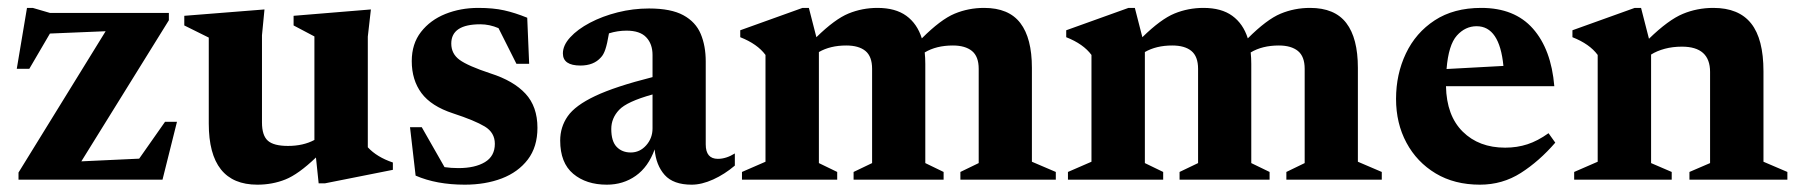

<svg xmlns="http://www.w3.org/2000/svg" viewBox="-20 -466 4664 498"><path d="M28 0V-18.5L254 -385L109.5 -379L56 -287.5H23.5L50 -445.5H65L109.5 -432.5H418V-413.5L191 -47.5L341 -54.5L408 -150H439L401.5 0Z M659.5 -148.5Q659.5 -114.5 674.8 -101Q690 -87.5 727 -87.5Q766.5 -87.5 795.5 -103V-371.5L741.5 -400V-425L942 -441.5L934 -371V-84Q957.5 -58.5 999 -44.5V-25.5L823 9.5H806.5L799.5 -57.5Q754 -14 720.2 -0.5Q686.5 13 647.5 13Q521.5 13 521.5 -145.5V-368.5L458 -400V-425L666 -441.5L659.5 -374.5Z M1220.5 -445.5Q1259.5 -445.5 1287.5 -439.2Q1315.5 -433 1347.5 -420L1352.5 -300.5H1319.5L1273 -393Q1249.5 -403 1226 -403Q1150.5 -403 1150.5 -353Q1150.5 -326.5 1172 -310.8Q1193.5 -295 1252.5 -275.5Q1312 -256.5 1343 -223Q1374 -189.5 1374 -134.5Q1374 -85 1349 -52.2Q1324 -19.5 1281.5 -3.2Q1239 13 1185.5 13Q1112 13 1058 -10.5L1043.5 -136H1074L1133 -32.5Q1150 -30 1169 -30Q1212 -30 1237.8 -45.5Q1263.5 -61 1263.5 -93Q1263.5 -122 1237.5 -137.8Q1211.5 -153.5 1155 -172Q1098.5 -190.5 1073.2 -224.5Q1048 -258.5 1048 -307.5Q1048 -352.5 1072 -383.2Q1096 -414 1135.2 -429.8Q1174.5 -445.5 1220.5 -445.5Z M1774 13Q1726.5 13 1704 -12.2Q1681.5 -37.5 1678 -78.5Q1661.5 -33 1629 -10Q1596.5 13 1554 13Q1500.5 13 1466.8 -15.2Q1433 -43.5 1433 -101.5Q1433 -136.5 1452.5 -164.5Q1472 -192.5 1523.8 -217Q1575.5 -241.5 1672.5 -266V-323.5Q1672.5 -352 1656.2 -369.2Q1640 -386.5 1605 -386.5Q1582 -386.5 1559.5 -379.5Q1555 -352.5 1550.2 -338.2Q1545.5 -324 1538.5 -317Q1520 -296 1485.5 -296Q1440 -296 1440 -327.5Q1440 -348.5 1459 -369.2Q1478 -390 1510.2 -407Q1542.5 -424 1582.2 -434Q1622 -444 1663.5 -444Q1720.5 -444 1752.5 -426.5Q1784.5 -409 1797.5 -378Q1810.5 -347 1810.5 -306.5V-91.5Q1810.5 -54 1842 -54Q1863.5 -54 1886 -68V-36.5Q1859.5 -14 1829.8 -0.5Q1800 13 1774 13ZM1565.5 -131.5Q1565.5 -99.5 1579.5 -85Q1593.5 -70.5 1616 -70.5Q1639.5 -70.5 1656 -89Q1672.5 -107.5 1672.5 -133V-221Q1606 -202.5 1585.8 -181Q1565.5 -159.5 1565.5 -131.5Z M2380 -300V-43L2427.5 -20V0H2194V-20L2242 -43V-287.5Q2242 -319.5 2224.8 -333.8Q2207.5 -348 2175 -348Q2133.5 -348 2104 -331V-43L2151.5 -20V0H1904.5V-20L1965.5 -46.5V-323.5Q1944.5 -352 1900 -369.5V-387.5L2061.5 -445.5H2078L2097.5 -369.5Q2145.5 -416.5 2181 -431Q2216.5 -445.5 2256 -445.5Q2302.5 -445.5 2330.8 -425Q2359 -404.5 2371 -366.5Q2420 -415.5 2456 -430.5Q2492 -445.5 2532.5 -445.5Q2596.5 -445.5 2626.5 -406.2Q2656.5 -367 2656.5 -290V-46.5L2718.5 -20V0H2471V-20L2518.5 -43V-287.5Q2518.5 -319.5 2501 -333.8Q2483.5 -348 2451.5 -348Q2408.5 -348 2378.5 -330Q2380 -316 2380 -300Z M3225.5 -300V-43L3273 -20V0H3039.5V-20L3087.5 -43V-287.5Q3087.5 -319.5 3070.2 -333.8Q3053 -348 3020.5 -348Q2979 -348 2949.5 -331V-43L2997 -20V0H2750V-20L2811 -46.5V-323.5Q2790 -352 2745.5 -369.5V-387.5L2907 -445.5H2923.5L2943 -369.5Q2991 -416.5 3026.5 -431Q3062 -445.5 3101.5 -445.5Q3148 -445.5 3176.2 -425Q3204.5 -404.5 3216.5 -366.5Q3265.5 -415.5 3301.5 -430.5Q3337.5 -445.5 3378 -445.5Q3442 -445.5 3472 -406.2Q3502 -367 3502 -290V-46.5L3564 -20V0H3316.5V-20L3364 -43V-287.5Q3364 -319.5 3346.5 -333.8Q3329 -348 3297 -348Q3254 -348 3224 -330Q3225.5 -316 3225.5 -300Z M3822 -445.5Q3908.5 -445.5 3956 -391.8Q4003.5 -338 4011.5 -242.5H3730.5Q3732 -166 3774 -124.5Q3816 -83 3884 -83Q3915 -83 3941.8 -91.8Q3968.5 -100.5 3996.5 -120.5L4014 -96Q3972.5 -48 3924.8 -17.5Q3877 13 3818.5 13Q3752.5 13 3703.8 -16.2Q3655 -45.5 3628 -95.8Q3601 -146 3601 -209.5Q3601 -273.5 3626.5 -327.2Q3652 -381 3701.2 -413.2Q3750.5 -445.5 3822 -445.5ZM3810 -398Q3780.5 -398 3758.8 -373.8Q3737 -349.5 3732 -287L3879.5 -295Q3869.5 -398 3810 -398Z M4362 -20 4415.5 -43V-279.5Q4415.5 -345 4342.5 -345Q4318.5 -345 4298 -339.5Q4277.5 -334 4262.5 -324.5V-43L4316 -20V0H4063V-20L4124 -46.5V-323.5Q4103 -352 4058.5 -369.5V-387.5L4220 -445.5H4236.5L4257 -365.5Q4307.5 -414.5 4344.8 -430Q4382 -445.5 4424 -445.5Q4490 -445.5 4522 -405.2Q4554 -365 4554 -281V-46.5L4616 -20V0H4362Z"/></svg>

Font: Newsreader Text
Style: Bold
Weight: 700
Designer: Hugues Gentile
Foundry: Production Type
Version: Version 1.001